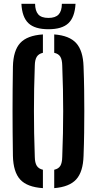

<svg xmlns="http://www.w3.org/2000/svg" viewBox="-20 -990 514 1018"><path d="M207.5 7.5Q124 2 87.2 -38Q50.5 -78 48.5 -163.5Q47.5 -229.5 47 -287.8Q46.5 -346 46.5 -401.5Q46.5 -457 47 -514.8Q47.5 -572.5 48.5 -637Q50.5 -722 87.2 -762Q124 -802 207.5 -807.5V-710Q185 -705 175 -689Q165 -673 164.5 -642.5Q162 -577.5 161 -518.2Q160 -459 160 -401.8Q160 -344.5 161 -284.8Q162 -225 164.5 -158Q165 -127 175 -111Q185 -95 207.5 -90ZM267.5 7.5V-90Q290.5 -95 300 -111Q309.5 -127 310 -158Q312.5 -224 313.8 -283.5Q315 -343 315 -400.2Q315 -457.5 313.8 -517Q312.5 -576.5 310 -642.5Q309.5 -673 300 -689Q290.5 -705 267.5 -710V-807.5Q348 -801.5 384.2 -761.2Q420.5 -721 423 -637Q425.5 -572 426.2 -514.2Q427 -456.5 427 -400.8Q427 -345 426.2 -287Q425.5 -229 423 -163.5Q420.5 -79 384.2 -39Q348 1 267.5 7.5ZM237 -835Q164.5 -835 130.8 -867Q97 -899 93.5 -970H166Q166.5 -932.5 182.8 -913.8Q199 -895 237 -895Q274 -895 291 -913.5Q308 -932 308 -970H380.5Q376.5 -899 342.8 -867Q309 -835 237 -835Z"/></svg>

Font: Big Shoulders Stencil Text Thin
Style: Bold
Weight: 700
Version: Version 2.001